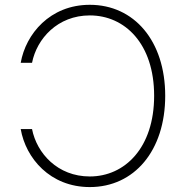

<svg xmlns="http://www.w3.org/2000/svg" viewBox="-20 -757 765 787"><path d="M348.1 -737.3C184.6 -737.3 85.4 -617.2 64.9 -499.5H111.3C130.9 -598.6 216.3 -693.8 348.1 -693.8C491.2 -693.8 611.8 -578.6 611.8 -364.3C611.8 -151.4 491.7 -33.7 348.1 -33.7C216.3 -33.7 130.9 -128.4 111.3 -228H64.9C85.4 -108.9 185.1 9.8 348.1 9.8C529.8 9.8 657.2 -138.7 657.2 -364.3C657.2 -589.4 529.8 -737.3 348.1 -737.3Z"/></svg>

Font: Raveo ExtraLight
Style: Regular
Weight: 200
Designer: Jakub Foglar, Rasmus Andersson (Inter)
Foundry: Jakubfoglar.com
Version: Version 1.100;Glyphs 3.2.3 (3260)